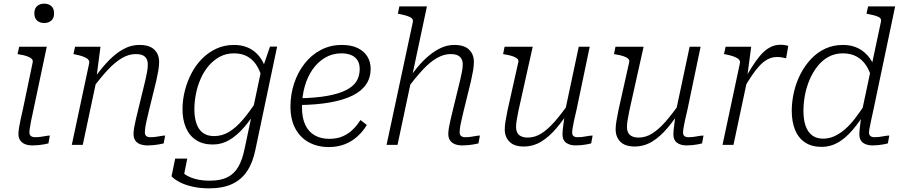

<svg xmlns="http://www.w3.org/2000/svg" viewBox="-20 -793 4932 1051"><path d="M81 -60Q81 -74 84 -93Q87 -112 92.5 -137.5Q98 -163 106 -198L159 -452Q161 -464 153 -471.5Q145 -479 128.5 -485Q112 -491 86 -495L76 -497L85 -537H236L161 -182Q154 -152 150 -130Q146 -108 143.5 -93Q141 -78 141 -69Q141 -55 149 -48.5Q157 -42 172 -42Q188 -42 202.5 -44Q217 -46 230.5 -48.5Q244 -51 253 -51L245 -8Q234 -5 219.5 -2.5Q205 0 189.5 1.5Q174 3 158 3Q135 3 118 -3.5Q101 -10 91 -24Q81 -38 81 -60ZM168 -720Q168 -747 183.5 -760Q199 -773 222 -773Q245 -773 260.5 -760Q276 -747 276 -720Q276 -693 260.5 -680Q245 -667 222 -667Q199 -667 183.5 -680Q168 -693 168 -720Z M373 0H433L511 -367L509 -376L530 -537H391L382 -497L392 -495Q417 -490 435 -483.5Q453 -477 462 -468Q471 -459 468 -446ZM794 -182 835 -349Q842 -380 846.5 -406Q851 -432 851 -454Q851 -496 824.5 -521.5Q798 -547 744 -547Q694 -547 649 -520.5Q604 -494 562 -447.5Q520 -401 478 -340L489 -312Q532 -370 571 -411.5Q610 -453 647.5 -475Q685 -497 723 -497Q759 -497 774 -482Q789 -467 789 -442Q789 -422 785.5 -401.5Q782 -381 775 -351L738 -199Q729 -162 723 -136.5Q717 -111 714 -92.5Q711 -74 711 -59Q711 -38 720.5 -24Q730 -10 747.5 -3.5Q765 3 787 3Q804 3 819.5 1.5Q835 0 849.5 -2.5Q864 -5 876 -8L884 -51Q874 -51 861 -48.5Q848 -46 833.5 -44Q819 -42 803 -42Q788 -42 780.5 -48.5Q773 -55 773 -69Q773 -78 775 -93Q777 -108 782 -130Q787 -152 794 -182Z M1319 21 1411 -414 1416 -415 1458 -538H1497L1378 27Q1364 97 1332.5 144Q1301 191 1250 214.5Q1199 238 1125 238Q1073 238 1031 228Q989 218 960.5 202.5Q932 187 919 172L939 75H1005L983 186Q977 184 972.5 179Q968 174 965.5 167.5Q963 161 962.5 152.5Q962 144 964 136Q976 151 998 165Q1020 179 1052.5 187.5Q1085 196 1129 196Q1187 196 1224.5 177.5Q1262 159 1284.5 120Q1307 81 1319 21ZM1443 -386 1417 -351Q1408 -396 1388 -430Q1368 -464 1336.5 -482.5Q1305 -501 1261 -501Q1218 -501 1183.5 -482.5Q1149 -464 1122.5 -433Q1096 -402 1078.5 -362Q1061 -322 1052.5 -279Q1044 -236 1044 -194Q1044 -150 1055.5 -116.5Q1067 -83 1091 -65.5Q1115 -48 1152 -48Q1196 -48 1234.5 -71.5Q1273 -95 1309 -137.5Q1345 -180 1382 -235L1390 -199Q1354 -140 1316 -96Q1278 -52 1236 -27Q1194 -2 1145 -2Q1090 -2 1053 -26.5Q1016 -51 997.5 -94.5Q979 -138 979 -195Q979 -245 991.5 -295Q1004 -345 1027.5 -390.5Q1051 -436 1085.5 -471Q1120 -506 1164 -526.5Q1208 -547 1261 -547Q1298 -547 1328 -536Q1358 -525 1381 -504Q1404 -483 1419.5 -453Q1435 -423 1443 -386Z M1780 12Q1718 12 1670.5 -14Q1623 -40 1596.5 -89.5Q1570 -139 1570 -210Q1570 -276 1590 -336.5Q1610 -397 1647 -444.5Q1684 -492 1736 -519.5Q1788 -547 1851 -547Q1903 -547 1938 -530Q1973 -513 1991 -483.5Q2009 -454 2009 -416Q2009 -368 1984 -331Q1959 -294 1909 -269.5Q1859 -245 1785 -232Q1711 -219 1613 -218L1618 -255Q1710 -257 1773 -268.5Q1836 -280 1875 -300Q1914 -320 1931.5 -348.5Q1949 -377 1949 -415Q1949 -443 1937.5 -462Q1926 -481 1903.5 -491Q1881 -501 1849 -501Q1800 -501 1760 -477.5Q1720 -454 1691.5 -413.5Q1663 -373 1648 -319.5Q1633 -266 1633 -206Q1633 -147 1651.5 -108.5Q1670 -70 1704 -51.5Q1738 -33 1782 -33Q1825 -33 1856.5 -47Q1888 -61 1911.5 -84Q1935 -107 1953 -136L1988 -109Q1968 -75 1937.5 -47Q1907 -19 1867.5 -3.5Q1828 12 1780 12Z M2096 0H2156L2317 -758H2166L2158 -718L2168 -716Q2193 -711 2209.5 -705.5Q2226 -700 2234 -693Q2242 -686 2240 -673ZM2517 -182 2558 -349Q2565 -380 2569.5 -406Q2574 -432 2574 -454Q2574 -496 2547.5 -521.5Q2521 -547 2467 -547Q2430 -547 2395.5 -531.5Q2361 -516 2328 -488.5Q2295 -461 2263.5 -423Q2232 -385 2201 -340L2212 -312Q2256 -370 2294.5 -411.5Q2333 -453 2371 -475Q2409 -497 2447 -497Q2482 -497 2497.5 -482Q2513 -467 2513 -442Q2513 -422 2509 -401.5Q2505 -381 2498 -351L2461 -199Q2452 -162 2446 -136.5Q2440 -111 2437 -92.5Q2434 -74 2434 -59Q2434 -38 2444 -24Q2454 -10 2471 -3.5Q2488 3 2511 3Q2527 3 2542.5 1.5Q2558 0 2572.5 -2.5Q2587 -5 2599 -8L2607 -51Q2597 -51 2584.5 -48.5Q2572 -46 2557 -44Q2542 -42 2526 -42Q2512 -42 2504 -48.5Q2496 -55 2496 -69Q2496 -78 2498 -93Q2500 -108 2505 -130Q2510 -152 2517 -182Z M2818 -187Q2812 -157 2808.5 -136Q2805 -115 2805 -98Q2805 -80 2811.5 -67Q2818 -54 2832.5 -47Q2847 -40 2869 -40Q2908 -40 2943.5 -62.5Q2979 -85 3016 -127Q3053 -169 3094 -228L3106 -200Q3066 -139 3026 -91.5Q2986 -44 2942 -17.5Q2898 9 2847 9Q2795 9 2769 -17Q2743 -43 2743 -85Q2743 -106 2747.5 -131.5Q2752 -157 2758 -188L2817 -452Q2820 -464 2812 -471.5Q2804 -479 2787 -485Q2770 -491 2744 -495L2734 -497L2742 -537H2896ZM3137 -197Q3128 -160 3122.5 -134Q3117 -108 3114.5 -92Q3112 -76 3112 -68Q3112 -54 3119.5 -48Q3127 -42 3141 -42Q3166 -42 3187.5 -46.5Q3209 -51 3224 -51L3216 -8Q3205 -5 3191 -2.5Q3177 0 3162 1.5Q3147 3 3131 3Q3099 3 3079 -11.5Q3059 -26 3059 -58Q3059 -67 3060.5 -82.5Q3062 -98 3065 -120Q3068 -142 3072 -169L3070 -170L3148 -537H3208Z M3425 -187Q3419 -157 3415.5 -136Q3412 -115 3412 -98Q3412 -80 3418.5 -67Q3425 -54 3439.5 -47Q3454 -40 3476 -40Q3515 -40 3550.5 -62.5Q3586 -85 3623 -127Q3660 -169 3701 -228L3713 -200Q3673 -139 3633 -91.5Q3593 -44 3549 -17.5Q3505 9 3454 9Q3402 9 3376 -17Q3350 -43 3350 -85Q3350 -106 3354.5 -131.5Q3359 -157 3365 -188L3424 -452Q3427 -464 3419 -471.5Q3411 -479 3394 -485Q3377 -491 3351 -495L3341 -497L3349 -537H3503ZM3744 -197Q3735 -160 3729.5 -134Q3724 -108 3721.5 -92Q3719 -76 3719 -68Q3719 -54 3726.5 -48Q3734 -42 3748 -42Q3773 -42 3794.5 -46.5Q3816 -51 3831 -51L3823 -8Q3812 -5 3798 -2.5Q3784 0 3769 1.5Q3754 3 3738 3Q3706 3 3686 -11.5Q3666 -26 3666 -58Q3666 -67 3667.5 -82.5Q3669 -98 3672 -120Q3675 -142 3679 -169L3677 -170L3755 -537H3815Z M3935 0H3995L4074 -372L4070 -370L4092 -537H3952L3943 -497L3954 -495Q3979 -490 3997 -483.5Q4015 -477 4024 -468Q4033 -459 4030 -446ZM4295 -542Q4292 -543 4280 -545.5Q4268 -548 4251 -548Q4219 -548 4191.5 -532Q4164 -516 4140 -487.5Q4116 -459 4092 -420Q4068 -381 4041 -335L4053 -311Q4075 -349 4096 -380Q4117 -411 4138 -433.5Q4159 -456 4182.5 -468.5Q4206 -481 4234 -481Q4250 -481 4261.5 -478.5Q4273 -476 4283 -474Z M4478 11Q4423 11 4386.5 -13.5Q4350 -38 4332 -82.5Q4314 -127 4314 -186Q4314 -237 4326 -289Q4338 -341 4361.5 -387Q4385 -433 4419 -469.5Q4453 -506 4497 -526.5Q4541 -547 4595 -547Q4643 -547 4679.5 -528Q4716 -509 4741.5 -474Q4767 -439 4779 -391L4753 -356Q4743 -401 4722 -433.5Q4701 -466 4669 -483.5Q4637 -501 4594 -501Q4551 -501 4516.5 -482.5Q4482 -464 4456 -431.5Q4430 -399 4412.5 -358.5Q4395 -318 4386.5 -273.5Q4378 -229 4378 -185Q4378 -139 4389.5 -105Q4401 -71 4425 -52.5Q4449 -34 4486 -34Q4518 -34 4547.5 -47.5Q4577 -61 4605 -85Q4633 -109 4659.5 -143.5Q4686 -178 4713 -219L4721 -185Q4685 -126 4647 -81.5Q4609 -37 4567.5 -13Q4526 11 4478 11ZM4756 3Q4724 3 4704 -11.5Q4684 -26 4684 -58Q4684 -67 4685.5 -83Q4687 -99 4689.5 -119Q4692 -139 4695 -159L4694 -164L4802 -673Q4805 -687 4798 -694Q4791 -701 4775 -706Q4759 -711 4733 -716L4723 -718L4732 -758H4880L4762 -196Q4754 -160 4748.5 -134Q4743 -108 4740 -92Q4737 -76 4737 -68Q4737 -54 4745 -48Q4753 -42 4767 -42Q4791 -42 4812 -46.5Q4833 -51 4848 -51L4840 -8Q4829 -5 4815 -2.5Q4801 0 4786.5 1.5Q4772 3 4756 3Z"/></svg>

Font: Roboto Serif 20pt ExtraLight
Style: Italic
Weight: 250
Italic angle: -10°
Version: Version 1.007